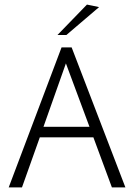

<svg xmlns="http://www.w3.org/2000/svg" viewBox="-20 -819 586 839"><path d="M18 0 249 -612H293L528 0H469L388 -219H154L76 0ZM170 -265H371L268 -542ZM231 -666 360 -799 413 -788 270 -666Z"/></svg>

Font: Ancizar Sans Thin
Style: Regular
Weight: 100
Designer: Cesar Puertas, Viviana Monsalve, Julian Moncada, Julian Prieto, Jose Castro, Mariel Hernandez, Felipe Aragon, Sara Alarc
Version: Version 8.100